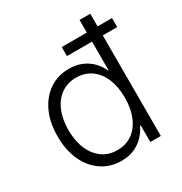

<svg xmlns="http://www.w3.org/2000/svg" viewBox="-172 -854 936 990"><g transform="rotate(-30 296.0 -359.0)"><path d="M267.6 10.3Q201.7 10.3 150.9 -24.2Q100.1 -58.6 71.8 -120.4Q43.5 -182.1 43.5 -263.7Q43.5 -345.7 72 -407.2Q100.6 -468.8 151.1 -502.9Q201.7 -537.1 268.1 -537.1Q311.5 -537.1 345.2 -522.2Q378.9 -507.3 402.6 -482.7Q426.3 -458 439 -428.2H441.9V-727.5H505.9V0H443.4V-99.6H439.5Q425.8 -69.8 402.1 -44.7Q378.4 -19.5 345 -4.6Q311.5 10.3 267.6 10.3ZM276.4 -48.3Q328.6 -48.3 366.2 -75.4Q403.8 -102.5 424.1 -151.4Q444.3 -200.2 444.3 -264.2Q444.3 -328.6 424.1 -377Q403.8 -425.3 366.2 -452.1Q328.6 -479 276.4 -479Q225.6 -479 187.7 -452.4Q149.9 -425.8 129.2 -377.4Q108.4 -329.1 108.4 -264.2Q108.4 -199.2 129.2 -150.6Q149.9 -102.1 187.7 -75.2Q225.6 -48.3 276.4 -48.3ZM292.5 -598.6V-652.3H591.8V-598.6Z"/></g></svg>

Font: Inter 24pt Light
Style: Regular
Weight: 300
Designer: Rasmus Andersson
Foundry: rsms
Version: Version 4.001;git-66647c0bb